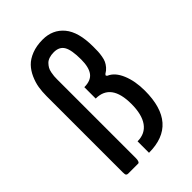

<svg xmlns="http://www.w3.org/2000/svg" viewBox="-211 -785 868 868"><g transform="rotate(-45 223.0 -351.0)"><path d="M141.6 0H77.6Q70.8 0 67.6 -3.9Q64.5 -7.8 64.5 -21.5V-508.8Q64.5 -537.1 68.6 -562.5Q72.8 -587.9 84.5 -614.3Q96.2 -640.6 114.3 -659.4Q132.3 -678.2 162.8 -690.2Q193.4 -702.1 232.9 -702.1Q296.4 -702.1 334.2 -657Q372.1 -611.8 372.1 -518.1Q372.1 -498 371.6 -486.3Q371.1 -474.6 368.4 -458.5Q365.7 -442.4 360.8 -431.9Q356 -421.4 346.7 -410.4Q337.4 -399.4 323.7 -391.6Q319.3 -386.7 319.6 -385.3Q319.8 -383.8 324.2 -379.4Q357.9 -365.2 377.2 -319.3Q396.5 -273.4 396.5 -211.9Q396.5 0 210.9 0V-73.2Q259.8 -73.2 285.4 -109.1Q311 -145 311 -212.4Q311 -343.8 213.9 -343.8V-416.5Q256.3 -416.5 274.4 -440.9Q292.5 -465.3 292.5 -515.1Q292.5 -576.2 277.8 -601.1Q263.2 -626 228 -626Q210.9 -626 197.8 -621.6Q184.6 -617.2 176.5 -608.9Q168.5 -600.6 163.3 -591.6Q158.2 -582.5 155.8 -570.1Q153.3 -557.6 152.6 -548.6Q151.9 -539.6 151.9 -528.3Q151.9 -524.4 151.9 -518.6Q151.9 -512.7 151.9 -510.7V-24.4Q151.9 -15.6 150.1 -9.8Q148.4 -3.9 146.2 -2Q144 0 141.6 0Z"/></g></svg>

Font: BenchNine
Style: Bold
Weight: 700
Version: Version 1 ; ttfautohint (v0.92.18-e454-dirty) -l 8 -r 50 -G 